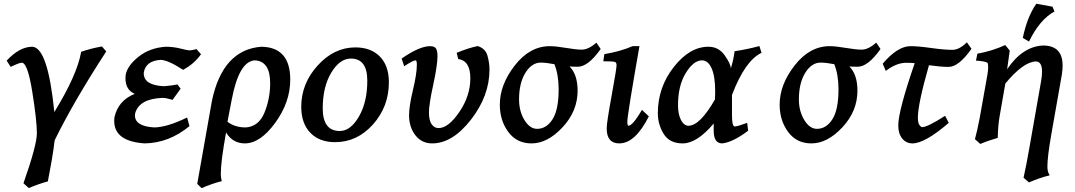

<svg xmlns="http://www.w3.org/2000/svg" viewBox="-20 -729 5595 999"><path d="M129.9 249.5 102.1 224.6Q171.9 25.9 171.9 -35.6Q171.9 -101.6 147.9 -251.5Q124 -401.4 93.8 -402.8Q80.1 -402.8 35.6 -380.9L14.6 -413.6Q82 -485.8 147.5 -485.8Q229 -483.4 262.7 -146Q381.8 -339.8 402.3 -459.5Q450.7 -476.6 510.3 -487.3L532.7 -461.4Q360.4 -195.8 264.2 1.5Q259.8 42 249.5 103.5L229 214.8Q182.1 227.5 129.9 249.5Z M732.9 17.1Q574.2 6.8 574.2 -100.1L575.2 -117.7Q594.7 -206.5 681.2 -240.7Q632.8 -261.2 632.8 -321.8L633.8 -338.9Q642.1 -386.7 700.7 -433.6Q759.3 -480.5 842.8 -485.8Q881.8 -485.8 919.2 -476.3Q956.5 -466.8 967.3 -466.8Q981 -467.8 1002.4 -473.6L1025.9 -446.8Q989.3 -395.5 932.6 -365.7Q853 -417.5 814.9 -417.5Q739.3 -412.1 728.5 -353.5L728 -347.7Q728 -285.2 833.5 -280.3Q878.4 -284.2 903.3 -289.6L919.9 -267.6L877.9 -209.5Q844.2 -219.7 826.2 -219.7Q706.5 -215.8 683.6 -141.1Q682.1 -134.8 682.1 -128.4Q682.1 -71.8 782.7 -65.9Q851.1 -67.4 953.6 -117.7L965.8 -72.8Q859.4 15.1 732.9 17.1Z M1258.8 -65.9Q1326.7 -70.8 1356.2 -143.3Q1385.7 -215.8 1385.7 -296.4Q1385.7 -412.1 1304.2 -415Q1222.7 -407.7 1185.5 -209.5L1163.6 -95.7Q1201.2 -65.9 1258.8 -65.9ZM1028.8 250 1006.3 227.5 1083 -206.1Q1139.2 -470.2 1339.4 -485.8Q1490.2 -483.9 1490.2 -314.9Q1490.2 -197.3 1412.1 -90.1Q1334 17.1 1253.9 17.1Q1190.9 17.1 1156.2 -39.6Q1128.9 111.3 1128.9 175.3Q1128.9 195.8 1133.8 213.4Q1080.6 227.1 1028.8 250Z M1748 -47.4Q1804.2 -47.4 1847.7 -122.8Q1891.1 -198.2 1891.1 -309.1Q1891.1 -424.3 1805.7 -424.3Q1747.6 -424.3 1703.4 -350.6Q1659.2 -276.9 1659.2 -165Q1659.2 -47.4 1748 -47.4ZM1723.1 10.7Q1641.6 10.7 1594.5 -38.3Q1547.4 -87.4 1547.4 -173.3Q1547.4 -293.9 1632.8 -388.2Q1718.3 -482.4 1829.1 -482.4Q1910.2 -482.4 1956.8 -434.6Q2003.4 -386.7 2003.4 -301.3Q2003.4 -174.3 1920.9 -81.8Q1838.4 10.7 1723.1 10.7Z M2228.5 17.1Q2174.3 17.1 2141.4 -25.1Q2108.4 -67.4 2108.4 -129.9Q2108.4 -176.3 2128.7 -261Q2148.9 -345.7 2148.9 -391.6Q2148.9 -415 2142.6 -415Q2128.9 -415 2083 -384.3L2069.8 -424.3Q2162.6 -488.8 2217.8 -488.8Q2242.2 -488.8 2249.3 -475.3Q2256.3 -461.9 2256.3 -437.5Q2256.3 -389.2 2234.1 -287.6Q2211.9 -186 2211.9 -144.5Q2211.9 -101.6 2226.3 -82Q2240.7 -62.5 2261.7 -62.5Q2313 -62.5 2370.1 -146.5Q2427.2 -230.5 2427.2 -321.8Q2427.2 -413.1 2364.3 -421.9L2356 -454.1Q2419.9 -480.5 2465.8 -489.3Q2505.9 -476.6 2516.4 -439Q2526.9 -401.4 2526.9 -367.7Q2526.9 -230.5 2430.7 -106.7Q2334.5 17.1 2228.5 17.1Z M2774.4 -58.6Q2823.2 -58.6 2855 -108.4Q2886.7 -158.2 2886.7 -263.7Q2886.7 -340.8 2864.7 -395Q2821.3 -403.3 2793.9 -403.3Q2746.6 -403.3 2713.6 -349.9Q2680.7 -296.4 2680.7 -211.9Q2680.7 -150.4 2708.7 -104.5Q2736.8 -58.6 2774.4 -58.6ZM2745.6 17.1Q2668.5 17.1 2624.5 -42.7Q2580.6 -102.5 2580.6 -184.6Q2580.6 -288.6 2658.7 -388.7Q2736.8 -488.8 2840.8 -488.8Q2872.1 -488.8 2925.3 -479.7Q2978.5 -470.7 3006.3 -470.7Q3042.5 -470.7 3083 -507.3L3105.5 -474.1Q3040 -381.8 2986.8 -381.8Q2952.6 -381.8 2943.4 -383.3Q2985.4 -340.8 2985.4 -257.3Q2985.4 -150.9 2907.2 -66.9Q2829.1 17.1 2745.6 17.1Z M3202.1 17.1Q3136.7 17.1 3136.7 -61Q3136.7 -91.3 3162.4 -231.4Q3188 -371.6 3188 -388.7Q3188 -404.3 3179.7 -406.7Q3168.9 -410.2 3119.1 -410.2L3124.5 -447.3Q3208.5 -461.4 3271.5 -488.8H3307.1Q3244.1 -129.4 3244.1 -96.7Q3244.1 -74.7 3250 -74.7Q3271.5 -74.7 3320.3 -157.2L3356 -123.5Q3285.2 17.1 3202.1 17.1Z M3562.5 -74.7Q3622.6 -75.7 3700.2 -211.9L3701.2 -253.4Q3701.2 -330.6 3682.9 -372.8Q3664.6 -415 3631.8 -415Q3587.9 -414.1 3547.9 -348.6Q3507.8 -283.2 3507.8 -181.2Q3507.8 -133.8 3523.4 -104.2Q3539.1 -74.7 3562.5 -74.7ZM3737.3 17.1Q3693.4 17.1 3693.4 -49.3V-86.4Q3606.4 17.1 3532.2 17.1Q3463.4 17.1 3433.1 -32.5Q3402.8 -82 3402.8 -140.1Q3402.8 -274.4 3485.6 -380.1Q3568.4 -485.8 3666 -485.8Q3719.2 -485.8 3750.5 -441.4Q3781.7 -397 3782.7 -373Q3796.9 -419.4 3802.2 -462.4Q3869.6 -472.7 3931.2 -489.3L3942.4 -454.1Q3856.4 -413.6 3788.6 -234.9V-128.4Q3788.6 -70.8 3803.2 -70.8Q3822.3 -72.8 3867.7 -89.8L3872.6 -48.8Q3792.5 11.7 3737.3 17.1Z M4230.5 -58.6Q4279.3 -58.6 4311 -108.4Q4342.8 -158.2 4342.8 -263.7Q4342.8 -340.8 4320.8 -395Q4277.3 -403.3 4250 -403.3Q4202.6 -403.3 4169.7 -349.9Q4136.7 -296.4 4136.7 -211.9Q4136.7 -150.4 4164.8 -104.5Q4192.9 -58.6 4230.5 -58.6ZM4201.7 17.1Q4124.5 17.1 4080.6 -42.7Q4036.6 -102.5 4036.6 -184.6Q4036.6 -288.6 4114.7 -388.7Q4192.9 -488.8 4296.9 -488.8Q4328.1 -488.8 4381.3 -479.7Q4434.6 -470.7 4462.4 -470.7Q4498.5 -470.7 4539.1 -507.3L4561.5 -474.1Q4496.1 -381.8 4442.9 -381.8Q4408.7 -381.8 4399.4 -383.3Q4441.4 -340.8 4441.4 -257.3Q4441.4 -150.9 4363.3 -66.9Q4285.2 17.1 4201.7 17.1Z M4727.5 17.1Q4694.8 17.1 4674.3 -8.3Q4653.8 -33.7 4653.8 -76.2Q4653.8 -151.9 4739.3 -400.4Q4719.7 -402.3 4695.3 -402.3Q4643.6 -402.3 4588.9 -359.9L4572.8 -397.5Q4650.4 -488.8 4717.3 -488.8Q4757.8 -488.8 4825.4 -479.2Q4893.1 -469.7 4935.5 -469.7Q4971.7 -469.7 5010.7 -508.8L5034.7 -475.1Q4968.3 -380.9 4916 -380.9Q4875.5 -380.9 4813.5 -389.6Q4755.9 -188 4755.9 -118.2Q4755.9 -89.4 4763.9 -78.4Q4772 -67.4 4777.8 -67.4Q4805.7 -67.4 4897.5 -126.5L4916.5 -89.8Q4792.5 17.1 4727.5 17.1Z M5334 220.2 5305.7 195.8Q5320.3 129.9 5334 51.3L5396 -301.3Q5401.9 -332.5 5401.9 -355.5Q5401.9 -409.2 5369.6 -409.2Q5304.2 -407.2 5210.9 -294.4L5180.7 -121.6Q5172.4 -71.8 5171.4 -11.7Q5120.6 2.9 5080.6 20L5052.7 -4.9Q5064.5 -47.4 5077.6 -115.7L5117.7 -340.8Q5121.6 -363.8 5121.6 -378.9Q5121.6 -399.4 5117.2 -402.8Q5104.5 -410.6 5058.1 -413.6L5065.4 -449.7Q5140.6 -462.9 5210.4 -494.6L5233.9 -465.8L5220.2 -368.7Q5300.3 -487.3 5407.2 -492.2Q5508.8 -492.2 5508.8 -388.2Q5508.8 -367.7 5505.4 -343.3L5450.2 -30.3Q5429.7 85.9 5429.7 138.2Q5429.7 166.5 5441.9 183.1Q5386.7 196.8 5334 220.2ZM5334 -512.7 5301.8 -531.7Q5324.2 -641.1 5372.1 -709.5L5456.1 -694.3L5466.8 -669.4Q5389.6 -627.4 5334 -512.7Z"/></svg>

Font: Kelvinch
Style: Bold Italic
Weight: 700
Italic angle: -10°
Designer: Paul James Miller
Foundry: High-Logic / Made with FontCreator
Version: Version 3.30 September 23, 2016